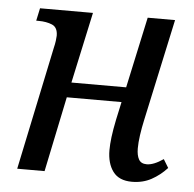

<svg xmlns="http://www.w3.org/2000/svg" viewBox="-44 -581 644 636"><g transform="rotate(5 277.5 -263.0)"><path d="M417 10Q374 10 354 -17Q334 -44 334 -88Q334 -107 337 -131.5Q340 -156 347 -190L360 -250H178L126 0H35L121 -410Q124 -422 125.5 -433.5Q127 -445 127 -450Q127 -478 108 -486Q89 -494 63 -494H55L64 -536H240L189 -300H371L422 -536H513L440 -198Q434 -171 430.5 -146Q427 -121 427 -102Q427 -79 434.5 -65.5Q442 -52 461 -52Q484 -52 516 -74L533 -46Q510 -21 481.5 -5.5Q453 10 417 10Z"/></g></svg>

Font: Noto Serif SemiCondensed
Style: Italic
Weight: 400
Width: 4
Italic angle: -12°
Designer: Monotype Design Team
Foundry: Monotype Imaging Inc.
Version: Version 2.013